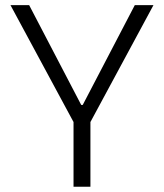

<svg xmlns="http://www.w3.org/2000/svg" viewBox="-20 -713 626 733"><path d="M260.7 0V-247.1L20 -693.4H91.3L290 -312.5H295.9L494.6 -693.4H565.9L325.2 -247.1V0Z"/></svg>

Font: Cascadia Code NF Light
Style: Regular
Weight: 300
Monospace: yes
Designer: Aaron Bell
Foundry: Saja Typeworks
Version: Version 2404.023; ttfautohint (v1.8.4)